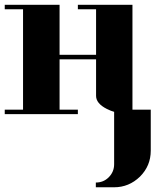

<svg xmlns="http://www.w3.org/2000/svg" viewBox="-20 -481 655 809"><path d="M0 0V-19H77.1V-441.9H0V-460.9H231V-250H384.8V-441.9H308.1V-460.9H538.1V-19H615.2V153.8Q615.2 217.8 569.8 263.2Q523.4 308.1 460.9 308.1H383.8V288.1Q416 288.1 438 266.1Q460.9 243.2 460.9 210.9V-9.8Q447.8 -13.2 430.2 -22Q384.8 -44.9 384.8 -77.1V-231H231V-19H308.1V0Z"/></svg>

Font: Hjet
Style: Regular
Weight: 400
Designer: T. Christopher White
Version: Version 1.2